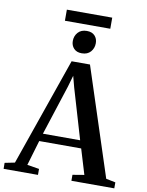

<svg xmlns="http://www.w3.org/2000/svg" viewBox="-132 -1142 934 1219"><g transform="rotate(10 335.0 -532.5)"><path d="M42 -51.5 284.5 -747.5H403L630.5 -51L691.5 -38.5V0H415V-38.5L489.5 -51L440.5 -213H170L122 -51L199.5 -38.5V0H-22L-22.5 -38.5ZM425 -263 329.5 -586.5 310.5 -658.5 289.5 -585.5 185 -263ZM338 -808.5Q305.5 -808.5 287.5 -827.8Q269.5 -847 269.5 -876Q269.5 -908 289.8 -931Q310 -954 346.5 -954H347.5Q380.5 -954 398.2 -935Q416 -916 416 -887Q416 -854.5 395.8 -831.5Q375.5 -808.5 339 -808.5ZM490.5 -1065V-993.5H198V-1065Z"/></g></svg>

Font: Merriweather 72pt SemiBold
Style: Regular
Weight: 600
Version: Version 2.100